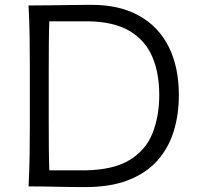

<svg xmlns="http://www.w3.org/2000/svg" viewBox="-20 -766 809 789"><path d="M182.6 -66Q181 -112.9 180.7 -159.1Q180.3 -205.4 180.3 -259.9V-482.4Q180.3 -537.6 180.7 -584.4Q181 -631.2 182.6 -678.4H343.4Q447.6 -676.8 511.5 -639.3Q575.4 -601.9 604.9 -534.8Q634.4 -467.7 634.4 -376.2Q634.4 -287.6 606.7 -218.3Q579 -149 512.8 -108.6Q446.6 -68.1 331.3 -66ZM97.3 0Q158.2 0 210.8 1.4Q263.4 2.8 330.5 2.8Q435.6 2.8 509.1 -26.5Q582.7 -55.8 628 -107.5Q673.3 -159.2 694.2 -227.7Q715 -296.2 715 -375Q715 -490.5 673.3 -573.7Q631.6 -656.9 551.4 -701.5Q471.3 -746.1 356.2 -746.1Q312.9 -746.1 271.8 -745.4Q230.7 -744.8 188.2 -744.2Q145.8 -743.5 97.3 -743.5Q100.6 -680.9 101.6 -623Q102.6 -565 102.6 -495.5V-246.5Q102.6 -177.8 101.6 -120.1Q100.6 -62.4 97.3 0Z"/></svg>

Font: Pinar-VF-FD
Style: Regular
Weight: 300
Designer: Amin Abedi
Version: Version 3.0